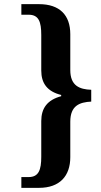

<svg xmlns="http://www.w3.org/2000/svg" viewBox="-20 -780 488 926"><path d="M83 126H168C268 126 319 69 319 -22V-193C319 -271 364 -287 420 -290V-347C364 -349 319 -366 319 -442V-615C319 -707 268 -760 168 -760H83V-709H118C167 -709 179 -675 179 -611V-440C179 -379 207 -339 275 -322V-316C208 -298 179 -258 179 -196V-24C179 39 167 74 118 74H83Z"/></svg>

Font: Noto Serif Devanagari Condensed
Style: Bold
Weight: 700
Width: 3
Designer: Universal Thirst, Indian Type Foundry and the Monotype Design Team
Foundry: Monotype Imaging Inc.
Version: Version 2.004